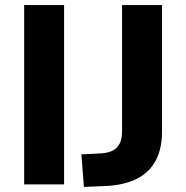

<svg xmlns="http://www.w3.org/2000/svg" viewBox="-20 -725 731 755"><path d="M75 0V-705H232V0ZM310 10 300 -118 379 -122Q407 -124 424.5 -133.5Q442 -143 451 -161.5Q460 -180 460 -207V-705H617V-206Q617 -141 593 -95Q569 -49 522 -24Q475 1 405 6Z"/></svg>

Font: Nunito Sans 11pt ExtraBold
Style: Regular
Weight: 800
Version: Version 3.101;gftools[0.9.27]